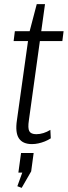

<svg xmlns="http://www.w3.org/2000/svg" viewBox="-20 -691 328 930"><path d="M135 7Q90 7 71.5 -21Q53 -49 62 -109L121 -530L158 -671H198L120 -109Q114 -70 122 -55.5Q130 -41 156 -41Q173 -41 190.5 -46.5Q208 -52 224 -62L226 -21Q212 -12 197 -6Q182 0 166 3.5Q150 7 135 7ZM52 -540H288L282 -492H46ZM143 50 131 139 85 219 64 211 105 98 127 145H69L82 50Z"/></svg>

Font: Pathway Extreme Condensed Thin
Style: Italic
Weight: 250
Width: 3
Italic angle: -8°
Version: Version 1.001;gftools[0.9.26]